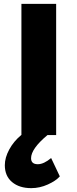

<svg xmlns="http://www.w3.org/2000/svg" viewBox="-20 -700 400 995"><path d="M245 119 290 214Q270 237 228 256Q186 275 142 275Q80 275 42.5 243.5Q5 212 5 156Q5 117 28 74.5Q51 32 91 -1V-680H271V0H226Q141 71 141 120Q141 151 176 151Q207 151 245 119Z"/></svg>

Font: Martel Sans Heavy
Style: Regular
Weight: 900
Designer: Dan Reynolds and Mathieu Réguer
Foundry: Dan Reynolds and Mathieu Réguer
Version: Version 1.001;PS 001.001;hotconv 1.0.70;makeotf.lib2.5.58329